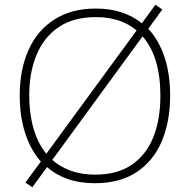

<svg xmlns="http://www.w3.org/2000/svg" viewBox="-20 -761 799 808"><path d="M696 -358Q696 -250 661 -167Q626 -84 555.5 -37Q485 10 379 10Q316 10 265.5 -7.5Q215 -25 178 -58L116 27L87 7L152 -81Q108 -131 85.5 -202Q63 -273 63 -359Q63 -467 99.5 -549.5Q136 -632 208 -678.5Q280 -725 384 -725Q443 -725 491.5 -709Q540 -693 577 -663L634 -741L663 -721L604 -640Q648 -593 672 -521.5Q696 -450 696 -358ZM103 -359Q103 -283 121 -220.5Q139 -158 175 -114L555 -633Q523 -660 480 -674.5Q437 -689 384 -689Q289 -689 227 -647Q165 -605 134 -530.5Q103 -456 103 -359ZM655 -358Q655 -522 580 -608L200 -88Q233 -59 278 -42.5Q323 -26 380 -26Q474 -26 535 -68Q596 -110 625.5 -184.5Q655 -259 655 -358Z"/></svg>

Font: Noto Sans Lao Looped ExtraLight
Style: Regular
Weight: 200
Designer: Mark Frömberg, Ben Mitchell
Foundry: The Fontpad Ltd
Version: Version 1.002; ttfautohint (v1.8.4.7-5d5b)